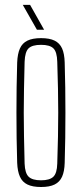

<svg xmlns="http://www.w3.org/2000/svg" viewBox="-20 -762 336 788"><path d="M148.5 5.5Q113.5 5.5 92.5 -4.8Q71.5 -15 61.8 -36.8Q52 -58.5 50.5 -93.5Q49 -144 48.2 -195.8Q47.5 -247.5 47.5 -299.5Q47.5 -351.5 48.2 -403.2Q49 -455 50.5 -505.5Q52 -541.5 61.8 -563.2Q71.5 -585 92.5 -595.2Q113.5 -605.5 148.5 -605.5Q183.5 -605.5 204.2 -595.2Q225 -585 234.8 -563.2Q244.5 -541.5 245.5 -505.5Q247 -455 247.8 -403.2Q248.5 -351.5 248.5 -299.8Q248.5 -248 247.8 -196.2Q247 -144.5 245.5 -93.5Q244.5 -58.5 234.8 -36.8Q225 -15 204.2 -4.8Q183.5 5.5 148.5 5.5ZM148.5 -22Q183.5 -22 198.8 -36.5Q214 -51 215 -90.5Q217 -151.5 218 -202Q219 -252.5 219 -299.8Q219 -347 218 -397.2Q217 -447.5 215 -508.5Q214 -549 199.2 -563.5Q184.5 -578 148.5 -578Q112 -578 97.2 -563.5Q82.5 -549 81 -508.5Q79.5 -447.5 78.5 -397.2Q77.5 -347 77.5 -299.8Q77.5 -252.5 78.5 -202Q79.5 -151.5 81 -90.5Q82.5 -51 97.8 -36.5Q113 -22 148.5 -22ZM131.5 -640 73.5 -742H103.5L161 -640Z"/></svg>

Font: Big Shoulders Display Thin ExtraLight
Style: Regular
Weight: 250
Version: Version 2.002